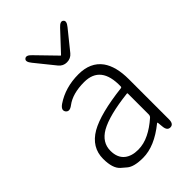

<svg xmlns="http://www.w3.org/2000/svg" viewBox="-239 -911 1025 1025"><g transform="rotate(-45 273.5 -398.5)"><path d="M218 13Q150 13 122 -11Q108 -23 94 -35Q63 -63 63 -134Q63 -221 145 -269Q224 -314 397 -334Q403 -335 403 -341Q407 -496 281 -496Q194 -496 144 -458Q115 -436 100 -456Q86 -476 116 -497Q190 -547 289 -547Q379 -547 423 -487Q461 -434 461 -338V-35Q461 0 437 1Q412 2 409 -33L406 -63Q405 -68 401 -65Q305 13 218 13ZM230 -36Q273 -36 315 -57Q354 -76 395 -112Q403 -119 403 -130V-287Q403 -292 398 -291Q250 -274 183 -236Q121 -200 121 -137Q121 -85 153 -59Q182 -36 230 -36ZM291 -635Q263 -635 245 -657L157 -766Q134 -794 148 -806Q163 -819 187 -793L291 -686Q294 -682 297 -686L396 -792Q420 -818 434 -806Q449 -794 426 -766L338 -657Q320 -635 291 -635Z"/></g></svg>

Font: Resource Han Rounded CN Light
Style: Regular
Weight: 300
Designer: Cyano Hao (round all glyphs); Ryoko NISHIZUKA 西塚涼子 (kana, bopomofo & ideographs); Paul D. Hunt (Latin, Greek & Cyrillic)
Foundry: Cyano Hao
Version: 0.990